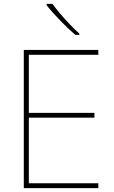

<svg xmlns="http://www.w3.org/2000/svg" viewBox="-20 -972 590 992"><path d="M488 0H103V-714H488V-689H129V-389H468V-364H129V-25H488ZM251 -952Q266 -931 290 -902.5Q314 -874 341 -846Q368 -818 390 -798V-792H369Q349 -809 328.5 -828.5Q308 -848 288.5 -868.5Q269 -889 251.5 -908.5Q234 -928 221 -945V-952Z"/></svg>

Font: Noto Sans Cham Thin
Style: Regular
Weight: 250
Version: Version 2.002